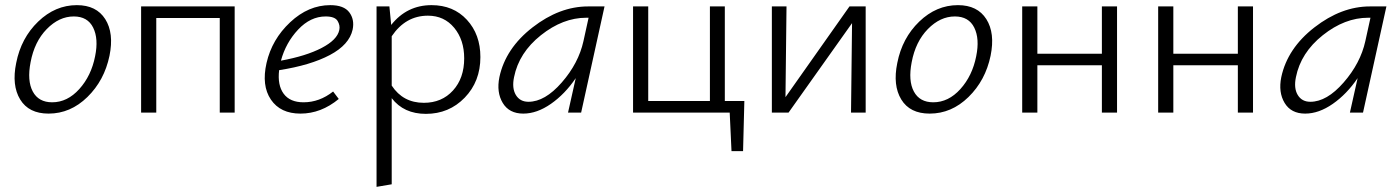

<svg xmlns="http://www.w3.org/2000/svg" viewBox="-20 -438 5445 747"><path d="M169 4Q92 4 58.5 -51Q25 -106 43 -193Q62 -290 128.5 -354Q195 -418 279 -418Q355 -418 389.5 -363.5Q424 -309 406 -221Q386 -125 320 -60.5Q254 4 169 4ZM183 -40Q242 -40 288.5 -91.5Q335 -143 350 -219Q364 -287 342.5 -330.5Q321 -374 267 -374Q210 -374 162 -325Q114 -276 99 -196Q85 -124 107.5 -82Q130 -40 183 -40Z M893 -413V0H835V-368H588V0H529V-413Z M1265 -418Q1318 -418 1339 -390Q1360 -362 1352 -323Q1339 -264 1263.5 -224Q1188 -184 1066 -165Q1059 -107 1083.5 -73.5Q1108 -40 1161 -40Q1223 -40 1276 -82L1298 -53Q1229 4 1149 4Q1071 4 1034 -50.5Q997 -105 1017 -193Q1038 -285 1109 -351.5Q1180 -418 1265 -418ZM1300 -321Q1304 -339 1293.5 -356.5Q1283 -374 1247 -374Q1188 -374 1140 -323Q1092 -272 1073 -202Q1171 -220 1231.5 -251.5Q1292 -283 1300 -321Z M1659 -418Q1744 -418 1796.5 -361Q1849 -304 1849 -216Q1849 -121 1788 -58Q1727 5 1637 5Q1551 5 1504 -56V279L1445 289V-413H1495L1502 -341Q1563 -418 1659 -418ZM1629 -38Q1699 -38 1742.5 -86Q1786 -134 1786 -211Q1786 -283 1747 -330Q1708 -377 1645 -377Q1558 -377 1504 -297V-105Q1548 -38 1629 -38Z M2268 -413H2332L2241 0H2190L2220 -134Q2178 -72 2123.5 -34Q2069 4 2016 4Q1961 4 1936 -37.5Q1911 -79 1923 -138Q1947 -250 2052 -331.5Q2157 -413 2268 -413ZM2036 -42Q2100 -42 2165.5 -117Q2231 -192 2250 -278L2270 -369H2261Q2170 -369 2084.5 -301Q1999 -233 1980 -138Q1971 -95 1987 -68.5Q2003 -42 2036 -42Z M2876 -45 2871 150H2826L2819 0H2443V-413H2502V-45H2742V-413H2800V-45Z M3348 -413V0H3291L3295 -348L3048 0H2983V-413H3040L3036 -60L3285 -413Z M3597 4Q3520 4 3486.5 -51Q3453 -106 3471 -193Q3490 -290 3556.5 -354Q3623 -418 3707 -418Q3783 -418 3817.5 -363.5Q3852 -309 3834 -221Q3814 -125 3748 -60.5Q3682 4 3597 4ZM3611 -40Q3670 -40 3716.5 -91.5Q3763 -143 3778 -219Q3792 -287 3770.5 -330.5Q3749 -374 3695 -374Q3638 -374 3590 -325Q3542 -276 3527 -196Q3513 -124 3535.5 -82Q3558 -40 3611 -40Z M4267 -413H4326V0H4267V-184H4016V0H3957V-413H4016V-229H4267Z M4796 -413H4855V0H4796V-184H4545V0H4486V-413H4545V-229H4796Z M5310 -413H5374L5283 0H5232L5262 -134Q5220 -72 5165.5 -34Q5111 4 5058 4Q5003 4 4978 -37.5Q4953 -79 4965 -138Q4989 -250 5094 -331.5Q5199 -413 5310 -413ZM5078 -42Q5142 -42 5207.5 -117Q5273 -192 5292 -278L5312 -369H5303Q5212 -369 5126.5 -301Q5041 -233 5022 -138Q5013 -95 5029 -68.5Q5045 -42 5078 -42Z"/></svg>

Font: EauTest Semilight
Style: Italic
Weight: 300
Italic angle: -12°
Designer: Christian Thalmann (Catharsis Fonts)
Version: Version 0.001;PS 000.001;hotconv 1.0.88;makeotf.lib2.5.64775